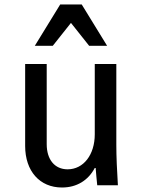

<svg xmlns="http://www.w3.org/2000/svg" viewBox="-20 -825 640 855"><path d="M498 -180V-540H402V-227C402 -136 352 -71 281 -71C224 -71 188 -114 188 -183V-540H92V-175C92 -63 157 10 256 10C322 10 373 -22 402 -77H406C408 -52 410 -27 413 0H505C501 -63 498 -129 498 -180ZM135 -621H215L296 -723L377 -621H457L344 -805H248Z"/></svg>

Font: CommitMono
Style: 500Regular
Weight: 500
Monospace: yes
Designer: Eigil Nikolajsen
Foundry: Eigil Nikolajsen
Version: Version 1.143